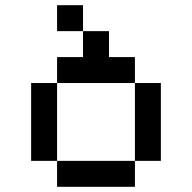

<svg xmlns="http://www.w3.org/2000/svg" viewBox="-20 -720 740 740"><path d="M500 -500H400V-600H300V-500H200V-400H500ZM100 -100H200V-400H100ZM200 0H500V-100H200ZM200 -600H300V-700H200ZM500 -100H600V-400H500Z"/></svg>

Font: FT88
Style: Regular
Weight: 400
Designer: Ange Degheest & Mandy Elbé
Foundry: Velvetyne Type Foundry
Version: Version 1.000;FEAKit 1.0